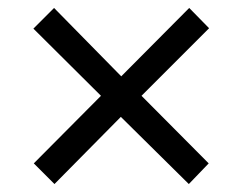

<svg xmlns="http://www.w3.org/2000/svg" viewBox="-20 -661 612 483"><path d="M65 -250 234 -420 64 -589 116 -641 285 -469 456 -641 506 -590 336 -420 505 -250 455 -198 284 -367 117 -198Z"/></svg>

Font: Noto Sans Telugu UI
Style: Regular
Weight: 400
Designer: Jelle Bosma - Monotype Design Team
Foundry: Monotype Imaging Inc.
Version: Version 2.006